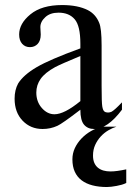

<svg xmlns="http://www.w3.org/2000/svg" viewBox="-20 -504 522 764"><path d="M299.8 -67.4Q227.1 -11.7 208.5 -3.4Q180.7 9.3 149.4 9.3Q101.6 9.3 69.8 -23.9Q38.1 -57.1 38.1 -111.3Q38.1 -146 52.2 -171.9Q73.7 -206.1 125.7 -236.6Q177.7 -267.1 299.8 -311.5V-330.1Q299.8 -400.9 277.3 -427.2Q254.9 -453.6 212.9 -453.6Q179.7 -453.6 160.6 -436Q140.6 -418 140.6 -396L142.1 -366.7Q142.1 -342.3 129.9 -329.3Q117.7 -316.4 99.1 -316.4Q80.1 -316.4 68.1 -329.8Q56.2 -343.3 56.2 -366.7Q56.2 -410.2 101.1 -447Q146 -483.9 227.1 -483.9Q290 -483.9 330.1 -463.4Q360.8 -447.3 374.5 -413.6Q384.3 -391.6 384.3 -323.2V-162.6Q384.3 -95.7 387 -80.3Q389.6 -64.9 395.3 -60.5Q400.9 -56.2 409.7 -56.2Q416.5 -56.2 423.3 -59.1Q435.1 -64.9 465.3 -96.7V-67.4Q407.7 9.3 354.5 9.3Q329.1 9.3 314.5 -7.8Q299.8 -24.9 299.8 -67.4ZM299.8 -101.6V-281.2Q222.2 -249 199.2 -236.8Q159.2 -214.8 141.8 -190.2Q124.5 -165.5 124.5 -135.7Q124.5 -99.1 146.5 -74.2Q168.5 -49.3 196.8 -49.3Q235.8 -49.3 299.8 -101.6ZM268.1 129.9Q268.1 106.4 277.8 85.4Q287.6 64.5 304.2 47.1Q320.8 29.8 342 17.6Q363.3 5.4 386.2 0H443.4Q427.7 4.9 411.1 14.6Q394.5 24.4 381.1 38.8Q367.7 53.2 358.9 72.3Q350.1 91.3 350.1 115.2Q350.1 131.8 355.2 143.8Q360.4 155.8 369.6 163.3Q378.9 170.9 391.6 174.6Q404.3 178.2 419.4 178.2Q432.6 178.2 448.2 176Q463.9 173.8 482.4 169.9V224.1Q474.6 228 464.6 231Q454.6 233.9 443.8 235.8Q433.1 237.8 423.1 239Q413.1 240.2 405.3 240.2Q373.5 240.2 348.1 233.6Q322.8 227.1 304.9 213.6Q287.1 200.2 277.6 179.4Q268.1 158.7 268.1 129.9Z"/></svg>

Font: KhunPaOh
Style: Regular
Weight: 400
Designer: Khon Soe Zaw Thu
Version: Version 1.00 July 11, 2016, initial release